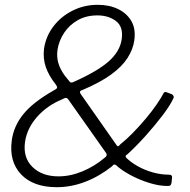

<svg xmlns="http://www.w3.org/2000/svg" viewBox="-20 -773 789 798"><path d="M386 -753Q435 -753 471.5 -735Q508 -717 526.5 -684.5Q545 -652 538 -604Q533 -568 510 -532Q487 -496 441.5 -463Q396 -430 323 -399Q307 -395 315 -383L465 -169Q469 -164 471.5 -165Q474 -166 481 -174Q504 -192 531.5 -220Q559 -248 585.5 -279.5Q612 -311 631.5 -339.5Q651 -368 660 -386Q662 -390 666 -390.5Q670 -391 674 -389L695 -381Q698 -379 700.5 -375Q703 -371 702 -367Q688 -336 656.5 -294.5Q625 -253 586.5 -210Q548 -167 510 -132Q504 -129 502.5 -125.5Q501 -122 505 -117Q523 -99 552 -82.5Q581 -66 615 -56.5Q649 -47 682 -47Q690 -47 693 -43.5Q696 -40 695 -35L693 -14Q691 -5 688 -2.5Q685 0 676 0Q641 0 599.5 -13Q558 -26 521 -46Q484 -66 462 -87Q457 -90 453.5 -89Q450 -88 446 -82Q393 -40 334.5 -17.5Q276 5 216 5Q118 5 67.5 -48.5Q17 -102 29 -190Q37 -249 77 -298.5Q117 -348 203 -397Q215 -403 217 -407.5Q219 -412 211 -423Q183 -458 170.5 -494Q158 -530 163 -571Q171 -623 202.5 -664Q234 -705 282 -729Q330 -753 386 -753ZM385 -709Q338 -709 303 -689Q268 -669 246.5 -636.5Q225 -604 219 -566Q215 -538 222 -512.5Q229 -487 249 -459L270 -433Q272 -430 277 -430Q282 -430 287 -433Q386 -477 432.5 -518.5Q479 -560 486 -611Q493 -662 462 -685.5Q431 -709 385 -709ZM265 -358Q260 -366 254 -366Q248 -366 238 -360Q175 -334 133.5 -286.5Q92 -239 84 -183Q75 -118 115 -79Q155 -40 223 -40Q273 -40 323 -61Q373 -82 412 -115Q420 -120 422.5 -125.5Q425 -131 421 -137L265 -358Z"/></svg>

Font: Libre Franklin Thin ExtraLight
Style: Italic
Weight: 250
Italic angle: -8°
Version: Version 3.000